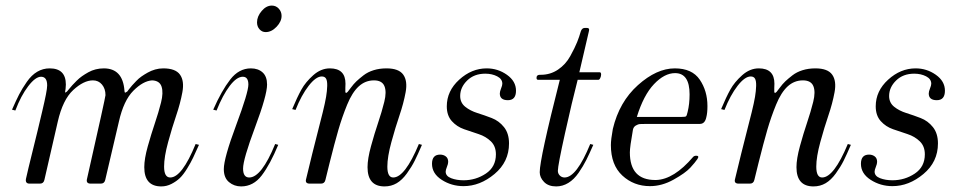

<svg xmlns="http://www.w3.org/2000/svg" viewBox="-20 -658 3435 688"><path d="M558 10Q497 10 497 -59Q497 -89 509.5 -133.5Q522 -178 535 -216.5Q548 -255 557 -290.5Q566 -326 559 -347.5Q552 -369 525 -370Q493 -368 458 -333Q423 -298 406 -222L357 -13Q354 0 341 0H305Q287 0 292 -18Q358 -310 358 -317Q358 -340 345.5 -355Q333 -370 313 -370Q280 -370 242.5 -335.5Q205 -301 187 -222L139 -13Q136 0 123 0H86Q70 0 73 -17Q81 -53 93.5 -103Q106 -153 114.5 -188.5Q123 -224 131.5 -260Q140 -296 144.5 -319Q149 -342 149 -352Q149 -383 127 -383Q107 -383 81 -349Q55 -315 35 -262L23 -265Q38 -299 48.5 -319.5Q59 -340 76 -364.5Q93 -389 113.5 -401Q134 -413 158 -413Q216 -413 216 -355Q216 -348 215 -340Q214 -332 213.5 -330Q213 -328 214 -326L220 -330Q221 -331 227.5 -339Q234 -347 239.5 -353Q245 -359 254.5 -368.5Q264 -378 274 -385Q284 -392 296.5 -399Q309 -406 323 -409.5Q337 -413 352 -413Q420 -413 426 -333Q426 -326 429 -326Q430 -326 436 -330L442 -338Q448 -346 453.5 -352Q459 -358 468 -367.5Q477 -377 487 -384Q497 -391 509.5 -398Q522 -405 536 -409Q550 -413 565 -413Q609 -413 625 -390.5Q641 -368 633.5 -327.5Q626 -287 611.5 -244.5Q597 -202 582.5 -149Q568 -96 568 -61Q568 -22 590 -22Q632 -22 681 -142L693 -139Q680 -110 672 -93Q664 -76 650.5 -54Q637 -32 624.5 -20Q612 -8 594.5 1Q577 10 558 10Z M932 -543Q919 -543 910 -553Q901 -563 901 -578Q901 -599 917.5 -618.5Q934 -638 954 -638Q969 -638 979 -627Q989 -616 989 -601Q989 -581 971 -562Q953 -543 932 -543ZM844 10Q819 10 800.5 -5.5Q782 -21 782 -52Q782 -91 826 -209Q870 -327 870 -355Q870 -383 850 -383Q828 -383 803 -350Q778 -317 756 -262L744 -265Q774 -333 805 -373Q836 -413 879 -413Q905 -413 921 -398.5Q937 -384 937 -355Q937 -317 894 -202Q851 -87 851 -54Q851 -22 873 -22Q917 -22 966 -142L977 -139Q948 -69 918 -29.5Q888 10 844 10Z M1358 10Q1297 10 1297 -59Q1297 -89 1309.5 -134.5Q1322 -180 1335 -218.5Q1348 -257 1357 -293Q1366 -329 1357.5 -349.5Q1349 -370 1320 -370Q1289 -370 1265.5 -348.5Q1242 -327 1224 -283Q1206 -239 1192.5 -192.5Q1179 -146 1161 -74Q1151 -34 1146 -13Q1143 0 1130 0H1090Q1072 0 1077 -17Q1087 -59 1099 -107.5Q1111 -156 1119.5 -188.5Q1128 -221 1136.5 -255.5Q1145 -290 1148.5 -311Q1152 -332 1152.5 -350Q1153 -368 1148.5 -376Q1144 -384 1133 -384Q1112 -384 1086 -350.5Q1060 -317 1039 -264L1027 -267Q1045 -310 1060 -337Q1075 -364 1102.5 -388.5Q1130 -413 1162 -413Q1218 -413 1218 -358Q1218 -353 1217.5 -343Q1217 -333 1217.5 -329Q1218 -325 1220 -325Q1222 -325 1226 -329Q1228 -331 1237.5 -344Q1247 -357 1257 -366.5Q1267 -376 1282.5 -388Q1298 -400 1319 -406.5Q1340 -413 1365 -413Q1409 -413 1425 -390.5Q1441 -368 1433.5 -327.5Q1426 -287 1411.5 -244.5Q1397 -202 1382.5 -149Q1368 -96 1368 -61Q1368 -22 1389 -22Q1431 -22 1481 -142L1492 -139Q1477 -104 1466 -82Q1455 -60 1438 -36.5Q1421 -13 1401.5 -1.5Q1382 10 1358 10Z M1641 9Q1598 9 1563 -13.5Q1528 -36 1528 -71Q1528 -104 1557 -104Q1569 -104 1577.5 -97.5Q1586 -91 1586 -78Q1586 -71 1581.5 -60Q1577 -49 1577 -43Q1577 -27 1596.5 -19.5Q1616 -12 1641 -12Q1685 -12 1721 -36Q1757 -60 1757 -105Q1757 -134 1739 -151.5Q1721 -169 1695 -177.5Q1669 -186 1643 -195Q1617 -204 1599 -224Q1581 -244 1581 -277Q1581 -332 1625.5 -372.5Q1670 -413 1724 -413Q1764 -413 1796.5 -390Q1829 -367 1829 -333Q1829 -299 1800 -299Q1771 -299 1771 -323Q1771 -330 1775.5 -341Q1780 -352 1780 -358Q1780 -375 1761.5 -384.5Q1743 -394 1719 -394Q1679 -394 1654 -369.5Q1629 -345 1629 -314Q1629 -290 1647 -275.5Q1665 -261 1690.5 -253Q1716 -245 1742 -235Q1768 -225 1786 -202.5Q1804 -180 1804 -144Q1804 -78 1752 -34.5Q1700 9 1641 9Z M1973 10Q1945 10 1929.5 -6Q1914 -22 1914 -41Q1914 -89 1986 -372H1908Q1901 -372 1903 -383Q1905 -390 1915 -390Q1917 -390 1918 -390Q1952 -390 1979.5 -408.5Q2007 -427 2023.5 -457Q2040 -487 2048 -507Q2056 -527 2061 -545Q2065 -558 2076 -558H2083Q2094 -558 2090 -545L2056 -399H2129Q2134 -399 2134 -391Q2134 -385 2131 -378.5Q2128 -372 2124 -372H2050Q2030 -295 2004.5 -180Q1979 -65 1979 -46Q1979 -36 1986 -29Q1993 -22 2003 -22Q2046 -22 2095 -142L2106 -139Q2092 -107 2081 -85Q2070 -63 2053.5 -39Q2037 -15 2016.5 -2.5Q1996 10 1973 10Z M2309 9Q2251 9 2210 -29Q2169 -67 2169 -138Q2169 -158 2176 -196Q2199 -293 2266 -353Q2333 -413 2398 -413Q2460 -413 2487.5 -372.5Q2515 -332 2515 -278Q2515 -253 2511 -238Q2506 -214 2488 -214H2299Q2282 -214 2274 -213.5Q2266 -213 2258 -208Q2250 -203 2248 -193Q2237 -131 2237 -112Q2237 -13 2328 -13H2331Q2395 -15 2464 -96Q2468 -100 2475 -100Q2487 -100 2479 -88Q2471 -76 2453.5 -57Q2436 -38 2394 -14.5Q2352 9 2309 9ZM2262 -239H2421Q2435 -239 2438 -241Q2441 -243 2444 -257Q2451 -285 2451 -320Q2451 -396 2399 -396Q2361 -396 2323.5 -356.5Q2286 -317 2262 -239Z M2895 10Q2834 10 2834 -59Q2834 -89 2846.5 -134.5Q2859 -180 2872 -218.5Q2885 -257 2894 -293Q2903 -329 2894.5 -349.5Q2886 -370 2857 -370Q2826 -370 2802.5 -348.5Q2779 -327 2761 -283Q2743 -239 2729.5 -192.5Q2716 -146 2698 -74Q2688 -34 2683 -13Q2680 0 2667 0H2627Q2609 0 2614 -17Q2624 -59 2636 -107.5Q2648 -156 2656.5 -188.5Q2665 -221 2673.5 -255.5Q2682 -290 2685.5 -311Q2689 -332 2689.5 -350Q2690 -368 2685.5 -376Q2681 -384 2670 -384Q2649 -384 2623 -350.5Q2597 -317 2576 -264L2564 -267Q2582 -310 2597 -337Q2612 -364 2639.5 -388.5Q2667 -413 2699 -413Q2755 -413 2755 -358Q2755 -353 2754.5 -343Q2754 -333 2754.5 -329Q2755 -325 2757 -325Q2759 -325 2763 -329Q2765 -331 2774.5 -344Q2784 -357 2794 -366.5Q2804 -376 2819.5 -388Q2835 -400 2856 -406.5Q2877 -413 2902 -413Q2946 -413 2962 -390.5Q2978 -368 2970.5 -327.5Q2963 -287 2948.5 -244.5Q2934 -202 2919.5 -149Q2905 -96 2905 -61Q2905 -22 2926 -22Q2968 -22 3018 -142L3029 -139Q3014 -104 3003 -82Q2992 -60 2975 -36.5Q2958 -13 2938.5 -1.5Q2919 10 2895 10Z M3178 9Q3135 9 3100 -13.5Q3065 -36 3065 -71Q3065 -104 3094 -104Q3106 -104 3114.5 -97.5Q3123 -91 3123 -78Q3123 -71 3118.5 -60Q3114 -49 3114 -43Q3114 -27 3133.5 -19.5Q3153 -12 3178 -12Q3222 -12 3258 -36Q3294 -60 3294 -105Q3294 -134 3276 -151.5Q3258 -169 3232 -177.5Q3206 -186 3180 -195Q3154 -204 3136 -224Q3118 -244 3118 -277Q3118 -332 3162.5 -372.5Q3207 -413 3261 -413Q3301 -413 3333.5 -390Q3366 -367 3366 -333Q3366 -299 3337 -299Q3308 -299 3308 -323Q3308 -330 3312.5 -341Q3317 -352 3317 -358Q3317 -375 3298.5 -384.5Q3280 -394 3256 -394Q3216 -394 3191 -369.5Q3166 -345 3166 -314Q3166 -290 3184 -275.5Q3202 -261 3227.5 -253Q3253 -245 3279 -235Q3305 -225 3323 -202.5Q3341 -180 3341 -144Q3341 -78 3289 -34.5Q3237 9 3178 9Z"/></svg>

Font: HK Venetian
Style: Italic
Weight: 400
Italic angle: -12°
Version: Version 1.000;PS 001.000;hotconv 1.0.88;makeotf.lib2.5.64775